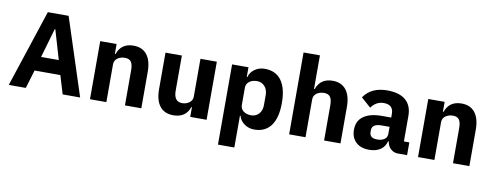

<svg xmlns="http://www.w3.org/2000/svg" viewBox="-73 -1125 4391 1709"><g transform="rotate(10 2123.0 -270.0)"><path d="M20 0 250 -698H438L665 0H507L457 -166H224L174 0ZM260 -295H420L342 -560H337Z M754 0V-525H902V-436H908Q943 -537 1054 -537Q1134 -537 1176 -483Q1218 -429 1218 -329V0H1070V-317Q1070 -369 1053.5 -393Q1037 -417 997 -417Q958 -417 930 -397Q902 -377 902 -340V0Z M1508 12Q1428 12 1386 -41.5Q1344 -95 1344 -195V-525H1492V-208Q1492 -108 1567 -108Q1604 -108 1632 -128.5Q1660 -149 1660 -184V-525H1808V0H1660V-88H1655Q1621 12 1508 12Z M1946 200V-525H2094V-437H2099Q2110 -481 2149.5 -509Q2189 -537 2240 -537Q2339 -537 2390.5 -467Q2442 -397 2442 -263Q2442 -129 2390.5 -58.5Q2339 12 2240 12Q2189 12 2149.5 -16.5Q2110 -45 2099 -88H2094V200ZM2191 -108Q2233 -108 2260.5 -138Q2288 -168 2288 -217V-308Q2288 -357 2260.5 -387Q2233 -417 2191 -417Q2148 -417 2121 -396Q2094 -375 2094 -340V-185Q2094 -150 2121 -129Q2148 -108 2191 -108Z M2554 0V-740H2702V-436H2708Q2743 -537 2854 -537Q2934 -537 2976 -483Q3018 -429 3018 -329V0H2870V-317Q2870 -369 2853.5 -393Q2837 -417 2797 -417Q2758 -417 2730 -397Q2702 -377 2702 -340V0Z M3278 12Q3201 12 3158 -29.5Q3115 -71 3115 -141Q3115 -222 3174 -263.5Q3233 -305 3340 -305H3423V-338Q3423 -421 3336 -421Q3268 -421 3223 -359L3135 -437Q3203 -537 3347 -537Q3457 -537 3514 -488Q3571 -439 3571 -345V-115H3620V0H3538Q3502 0 3476 -21.5Q3450 -43 3441 -79L3438 -92H3432Q3420 -42 3379.5 -15Q3339 12 3278 12ZM3333 -91Q3373 -91 3398 -108Q3423 -125 3423 -159V-221H3351Q3264 -221 3264 -162V-147Q3264 -91 3333 -91Z M3719 0V-525H3867V-436H3873Q3908 -537 4019 -537Q4099 -537 4141 -483Q4183 -429 4183 -329V0H4035V-317Q4035 -369 4018.5 -393Q4002 -417 3962 -417Q3923 -417 3895 -397Q3867 -377 3867 -340V0Z"/></g></svg>

Font: Anuphan
Style: Bold
Weight: 700
Designer: Mike Abbink, Paul van der Laan, Pieter van Rosmalen, Mint Tantisuwanna
Foundry: Bold Monday; Cadson Demak
Version: Version 3.002;hotconv 1.0.109;makeotfexe 2.5.65596